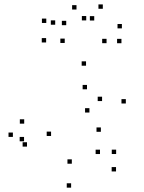

<svg xmlns="http://www.w3.org/2000/svg" viewBox="-20 -837 660 879"><path d="M511.2 -52.1V-72.1H491.2V-52.1ZM511.7 -131.9V-151.9H491.7V-131.9ZM437.8 -131.8V-151.8H417.8V-131.8ZM308.8 -87.5V-107.5H288.8V-87.5ZM213.8 -214.5V-234.5H193.8V-214.5ZM378.3 -428.2V-448.2H358.3V-428.2ZM447.3 -374.3V-394.3H427.3V-374.3ZM389.4 -321.8V-341.8H369.4V-321.8ZM90.8 -270.9V-290.9H70.8V-270.9ZM39 -210.2V-230.2H19V-210.2ZM103.6 -165.8V-185.8H83.6V-165.8ZM441.8 -233.6V-253.6H421.8V-233.6ZM556.1 -363.2V-383.2H536.1V-363.2ZM373.9 -536.2V-556.2H353.9V-536.2ZM90.1 -190.1V-210.1H70.1V-190.1ZM305.6 22.1V2.1H285.6V22.1ZM276.3 -640.3V-660.3H256.3V-640.3ZM411.4 -743.1V-763.1H391.4V-743.1ZM374.8 -743.6V-763.6H354.8V-743.6ZM467.8 -639.3V-659.3H447.8V-639.3ZM536 -639.1V-659.1H516V-639.1ZM538 -707.1V-727.1H518V-707.1ZM450.7 -796.8V-816.8H430.7V-796.8ZM330.2 -793.4V-813.4H310.2V-793.4ZM232.7 -723.8V-743.8H212.7V-723.8ZM283.2 -721.7V-741.7H263.2V-721.7ZM191.9 -731.9V-751.9H171.9V-731.9ZM191.2 -642.6V-662.6H171.2V-642.6Z"/></svg>

Font: Monaspace Radon Dots Var
Style: Regular
Weight: 400
Designer: Riley Cran and the Lettermatic Team
Version: Version 1.100 (Monaspace Radon Dots)